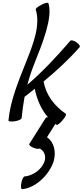

<svg xmlns="http://www.w3.org/2000/svg" viewBox="-20 -845 586 1360"><path d="M304 -10 188 174C183 181 196 194 218 202C236 210 254 211 262 207C293 224 308 259 295 299C275 358 209 401 153 405C146 406 136 426 131 451C126 476 129 495 136 495C226 488 324 401 359 301C381 227 361 160 313 127L372 33C375 35 377 37 380 39C386 43 405 29 423 7C442 -14 452 -35 446 -39C368 -93 306 -169 289 -268C379 -342 466 -422 544 -511C550 -518 540 -533 521 -546C503 -558 484 -563 478 -556C382 -445 283 -338 174 -245C187 -295 204 -346 224 -396C282 -541 355 -722 323 -822C321 -829 299 -825 275 -812C250 -800 231 -784 233 -778C268 -666 215 -532 164 -404C109 -267 52 -127 40 8C39 15 60 18 85 14C111 10 132 0 133 -8C138 -58 145 -109 154 -159C178 -178 202 -197 226 -216C242 -139 272 -69 320 -14C312 -15 306 -13 304 -10Z"/></svg>

Font: Nupuram Condensed Oblique
Style: Regular
Weight: 400
Width: 3
Designer: Santhosh Thottingal (santhosh.thottingal@gmail.com)
Foundry: SMC
Version: Version 1.000